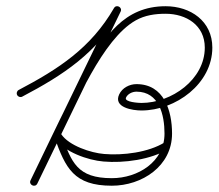

<svg xmlns="http://www.w3.org/2000/svg" viewBox="-20 -579 696 611"><path d="M50.8 -271.5C50.8 -271.5 50.8 -271.5 50.8 -271.5C181.4 -340.2 287.5 -409.7 363.4 -541.2C367.3 -547.9 363.7 -554.1 358.3 -557C352.8 -559.9 345.6 -559.4 342.3 -552.4C253.9 -370 165.6 -187.6 77.2 -5.2C73.7 2 77.4 8.2 82.8 10.8C88.2 13.4 95.3 12.4 98.8 5.2C122.2 -43.2 145.6 -91.7 169 -140.1C218.8 -243.3 306.3 -455 411.9 -514.1C441.2 -530.6 473.8 -535.2 506.9 -535.2C572.8 -535.2 631.7 -498.7 631.7 -427.5C631.7 -326.1 526 -251.4 430 -251.4C422.9 -251.4 374.1 -253.7 381 -268.5C386.7 -280.7 401.5 -287.3 414.3 -287.3C486.8 -287.3 503.5 -212.6 503.5 -153.9C503.5 -63.7 418.4 -12 335.9 -12C225.6 -12 207.5 -62.3 176.2 -149.4C173.9 -156 166.6 -156.3 160.9 -153.4C155.2 -150.5 151.1 -144.6 155 -138.7C183.8 -95.3 260.1 -69 309.3 -65C309.3 -65 309.3 -65 309.3 -65C309.3 -65 309.2 -65 309.3 -65C373.6 -59.4 460.9 -70.6 516.8 -105.6C522.4 -109.1 524.1 -116.5 520.6 -122.2C517.1 -127.8 509.7 -129.5 504.1 -126C504.1 -126 504.1 -126 504.1 -126C452.6 -93.8 370.4 -83.8 311.3 -89C311.3 -89 311.3 -89 311.3 -89C311.3 -89 311.3 -89 311.3 -89C269.7 -92.3 199.5 -115.2 174.9 -152C171 -157.9 164.5 -158.5 159.6 -156C154.7 -153.5 151.3 -147.9 153.7 -141.3C188.5 -44.1 215 12 335.9 12C431.8 12 527.5 -50.2 527.5 -153.9C527.5 -226.8 501.9 -311.3 414.3 -311.3C392.1 -311.3 368.9 -299.4 359.3 -278.7C339.6 -236.5 403 -227.4 430 -227.4C539.3 -227.4 655.7 -312.6 655.7 -427.5C655.7 -512 586.2 -559.2 506.9 -559.2C374.4 -559.2 313.1 -462.8 253.4 -357.4C215.2 -290 181 -220.3 147.4 -150.6C124 -102.1 100.6 -53.7 77.2 -5.2C73.7 2 77.4 8.2 82.8 10.8C88.2 13.4 95.3 12.4 98.8 5.2C187.1 -177.2 275.5 -359.6 363.8 -542C367.2 -548.9 363.8 -555.1 358.7 -557.8C353.5 -560.5 346.5 -559.9 342.7 -553.2C269 -425.8 166.1 -359.3 39.7 -292.8C33.8 -289.7 31.5 -282.4 34.6 -276.6C37.7 -270.7 45 -268.4 50.8 -271.5Z"/></svg>

Font: FRB American Cursive Guidelines Arrows Light
Style: Italic
Weight: 300
Italic angle: -25°
Version: Version 2.0;Modular Font Editor K font №1